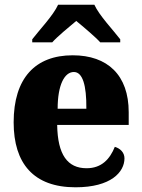

<svg xmlns="http://www.w3.org/2000/svg" viewBox="-20 -786 602 816"><path d="M117 -619V-606H202C222 -629 275 -673 304 -697C332 -674 389 -626 406 -606H491V-619C462 -657 401 -721 381 -766H227C207 -721 146 -657 117 -619ZM301 10C452 10 509 -55 509 -113C509 -138 491 -155 468 -162C447 -110 412 -71 348 -71C267 -71 225 -128 223 -255H527V-309C527 -467 437 -551 289 -551C130 -551 38 -454 38 -266C38 -91 123 10 301 10ZM347 -324H225C225 -425 254 -480 294 -480C331 -480 348 -424 347 -324Z"/></svg>

Font: Noto Serif Tamil SemiCondensed Black
Style: Italic
Weight: 900
Width: 4
Italic angle: -12°
Designer: Indian Type Foundry, Tom Grace, and the Monotype Design Team
Foundry: Monotype Imaging Inc.
Version: Version 2.003